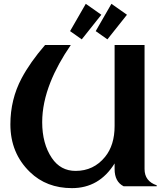

<svg xmlns="http://www.w3.org/2000/svg" viewBox="-20 -972 857 1002"><path d="M625 0Q578.1 -23.9 578.1 -89.8V-119.1Q498 9.8 355.5 9.8Q222.7 9.8 136.2 -74.2Q34.2 -172.9 34.2 -322.8Q34.2 -453.1 92.8 -563.5Q137.2 -647 215.3 -737.3H349.6Q281.2 -637.7 244.1 -544.9Q200.2 -435.1 200.2 -334.5Q200.2 -222.2 250.5 -147.5Q295.9 -80.1 374.5 -80.1Q468.8 -80.1 528.3 -153.3Q578.1 -214.4 578.1 -314.5V-737.3H734.4V-89.8Q734.4 -26.4 797.9 -4.9V0ZM561.5 -952.1 642.6 -895 540.5 -766.6 479.5 -809.6ZM427.7 -952.1 508.8 -895 406.7 -766.6 345.7 -809.6Z"/></svg>

Font: Berenika
Style: Bold
Weight: 700
Designer: Wojciech Kalinowski "wmk69" (wmk69@o2.pl)
Foundry: Wojciech Kalinowski "wmk69" (wmk69@o2.pl)
Version: Version 3.1.0; 2021-05-14